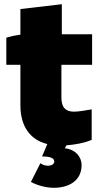

<svg xmlns="http://www.w3.org/2000/svg" viewBox="-20 -683 475 913"><path d="M237 210C305 210 368 178 368 102C368 62 338 27 288 22L296 8C336 5 382 -3 416 -18V-163C397 -160 357 -152 332 -152C293 -152 272 -171 272 -219V-375H418V-520H274V-663L77 -640V-518C53 -515 26 -509 10 -504V-375H77V-182C77 -83 123 -18 205 2L180 61C229 61 238 73 238 86C238 95 228 105 208 105C192 105 180 99 172 93L127 182C158 199 199 210 237 210Z"/></svg>

Font: Fixel Display Black
Style: Regular
Weight: 900
Designer: AlfaBravo + MacPaw
Foundry: Kyrylo Tkachov, Marchela Mozhyna, Serhii Makarenko, Maria Weinstein, Zakhar Kryvoshyya
Version: Version 1.211